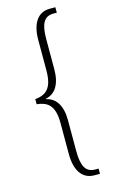

<svg xmlns="http://www.w3.org/2000/svg" viewBox="-134 -811 589 992"><g transform="rotate(-15 160.0 -314.5)"><path d="M242 131H271V103H253C203 103 183 66 183 -14V-179C183 -260 152 -303 101 -314V-316C152 -326 183 -371 183 -452V-614C183 -695 203 -731 253 -731H271V-760H240C176 -760 142 -706 142 -620V-456C142 -356 102 -334 48 -328V-301C102 -295 142 -274 142 -175V-10C142 76 175 131 242 131Z"/></g></svg>

Font: Noto Serif Khmer ExtraCondensed ExtraLight
Style: Regular
Weight: 200
Width: 2
Designer: Danh Hong and the Monotype Design Team
Foundry: Monotype Imaging Inc.
Version: Version 2.004